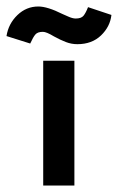

<svg xmlns="http://www.w3.org/2000/svg" viewBox="-84 -571 363 591"><path d="M0 0ZM49 0H145V-384H49ZM-64 -460 9 -437Q18 -457 25 -465Q32 -473 48 -473Q59 -473 82 -459Q102 -448 119 -441.5Q136 -435 154 -435Q199 -435 227 -462Q255 -489 259 -525L187 -549Q180 -531 173 -522.5Q166 -514 149 -514Q139 -514 125 -520.5Q111 -527 108 -528Q62 -551 34 -551Q-3 -551 -30.5 -524.5Q-58 -498 -64 -460Z"/></svg>

Font: Cambay Devanagari
Style: Regular
Weight: 700
Designer: Pooja Saxena
Foundry: Pooja Saxena
Version: Version 1.095;PS 001.095;hotconv 1.0.70;makeotf.lib2.5.58329